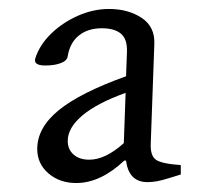

<svg xmlns="http://www.w3.org/2000/svg" viewBox="-20 -726 467 428"><path d="M150 -318Q113 -318 88 -339.5Q63 -361 63 -394Q63 -441 110.5 -480Q158 -519 261 -556L263 -610Q264 -639 249.5 -651Q235 -663 207 -663Q176 -663 156 -647Q136 -631 131 -601Q130 -591 116 -585.5Q102 -580 81 -580Q53 -580 59 -597Q69 -627 94.5 -651.5Q120 -676 154 -691Q188 -706 223 -706Q266 -706 296 -686Q326 -666 324 -627L316 -405Q315 -379 327.5 -370Q340 -361 383 -358V-337L357 -329Q341 -324 330 -322Q319 -320 309 -320Q267 -320 261 -368H257Q204 -318 150 -318ZM179 -370Q215 -370 256 -407L260 -519Q196 -496 163.5 -468.5Q131 -441 131 -412Q131 -393 144 -381.5Q157 -370 179 -370Z"/></svg>

Font: Hedvig Letters Serif 12pt
Style: Regular
Weight: 400
Designer: Alexander Örn & Tor Weibull
Foundry: Kanon Foundry
Version: Version 1.000; ttfautohint (v1.8.4.7-5d5b)